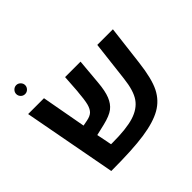

<svg xmlns="http://www.w3.org/2000/svg" viewBox="-189 -981 1184 1184"><g transform="rotate(-45 402.5 -389.5)"><path d="M350.1 -606H484.9L470.2 -439Q464.4 -370.1 448.2 -330.1Q432.1 -290 403.1 -267.6Q374 -245.1 311 -230L237.8 -212.9L257.8 -112.8H269.5Q391.6 -112.8 458 -133.5Q524.4 -154.3 556.9 -200.9Q589.4 -247.6 600.1 -342.8L630.9 -606H767.1L735.8 -346.2Q720.7 -220.2 689 -157.2Q657.2 -94.2 597.2 -60.1Q537.1 -25.9 433.1 -10.5Q329.1 4.9 142.1 4.9L27.8 -606H166L219.2 -314L254.9 -320.8Q288.1 -327.1 304 -342.5Q319.8 -357.9 328.1 -388.4Q336.4 -418.9 342.8 -497.1ZM63 -745.1Q63 -760.7 74.7 -772.5Q86.4 -784.2 102.1 -784.2Q117.7 -784.2 129.4 -772.5Q141.1 -760.7 141.1 -745.1Q141.1 -729.5 129.6 -717.8Q118.2 -706.1 102.1 -706.1Q85.4 -706.1 74.2 -717.8Q63 -729.5 63 -745.1Z"/></g></svg>

Font: Liberation Sans
Style: Bold
Weight: 700
Designer: Steve Matteson
Foundry: Ascender Corporation
Version: Version 2.1.5